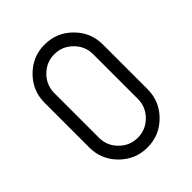

<svg xmlns="http://www.w3.org/2000/svg" viewBox="-182 -705 822 822"><g transform="rotate(-45 229.5 -294.0)"><path d="M405.9 -429.4V-158.8Q405.9 -85.9 354.1 -34.1Q302.4 17.6 229.4 17.6Q156.5 17.6 104.7 -34.1Q52.9 -85.9 52.9 -158.8V-429.4Q52.9 -502.4 104.7 -554.1Q156.5 -605.9 229.4 -605.9Q302.4 -605.9 354.1 -554.1Q405.9 -502.4 405.9 -429.4ZM111.8 -429.4V-158.8Q111.8 -110.6 146.5 -75.9Q181.2 -41.2 229.4 -41.2Q277.6 -41.2 312.4 -75.9Q347.1 -110.6 347.1 -158.8V-429.4Q347.1 -477.6 312.4 -512.4Q277.6 -547.1 229.4 -547.1Q181.2 -547.1 146.5 -512.4Q111.8 -477.6 111.8 -429.4Z"/></g></svg>

Font: OpenGost Type B TT
Style: Regular
Weight: 400
Version: Version 0.3